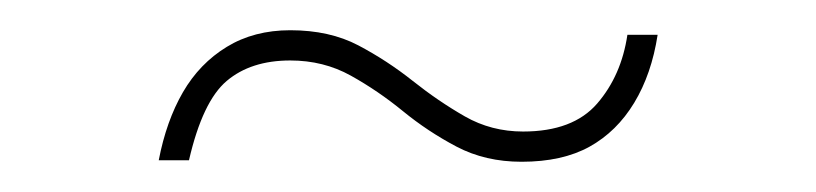

<svg xmlns="http://www.w3.org/2000/svg" viewBox="-20 -388 540 127"><path d="M325 -281Q301 -281 282 -291Q263 -301 246.5 -314.5Q230 -328 212 -338Q194 -348 172 -348Q146 -348 130 -334.5Q114 -321 105 -282H85Q90 -308 101 -327Q112 -346 130 -357Q148 -368 172 -368Q198 -368 217 -358Q236 -348 253 -334.5Q270 -321 287.5 -311Q305 -301 326 -301Q359 -301 375 -319.5Q391 -338 395 -365H415Q411 -339 399.5 -320Q388 -301 370 -291Q352 -281 325 -281Z"/></svg>

Font: DM Sans 17pt Thin
Style: Regular
Weight: 250
Version: Version 4.004;gftools[0.9.30]